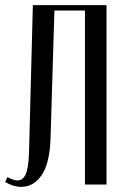

<svg xmlns="http://www.w3.org/2000/svg" viewBox="-21 -719 479 748"><path d="M8 -29Q32 -16 48 -16Q68 -16 79 -40Q90 -64 92 -123L107 -699H394V0H310V-678H191L176 -183Q173 -83 141.5 -37Q110 9 62 9Q31 9 -1 -10Z"/></svg>

Font: Moniqa SemBd Narrow Heading
Style: Regular
Weight: 600
Width: 4
Designer: Rajesh Rajput
Foundry: Rajesh Rajput
Version: Version 1.000